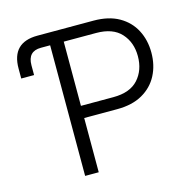

<svg xmlns="http://www.w3.org/2000/svg" viewBox="-106 -837 957 945"><g transform="rotate(-15 372.5 -364.0)"><path d="M33.7 -544.4V-595.2Q33.7 -727.5 165.5 -727.5H450.7Q527.8 -727.5 580.1 -697.8Q632.3 -668 658.9 -616.9Q685.5 -565.9 685.5 -502.4Q685.5 -438 658.9 -387Q632.3 -335.9 580.1 -306.2Q527.8 -276.4 451.2 -276.4H282.7V0H213.4V-665.5H166.5Q99.1 -665.5 99.1 -594.2V-544.4ZM282.7 -338.4H448.2Q533.2 -338.4 575 -384.8Q616.7 -431.2 616.7 -502.4Q616.7 -572.8 574.7 -619.1Q532.7 -665.5 447.8 -665.5H282.7Z"/></g></svg>

Font: Inter Light
Style: Regular
Weight: 300
Designer: Rasmus Andersson
Foundry: rsms
Version: Version 4.000;git-a52131595